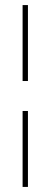

<svg xmlns="http://www.w3.org/2000/svg" viewBox="-20 -728 198 756"><path d="M69 -409V-708H90V-409ZM69 8V-291H90V8Z"/></svg>

Font: TypoPRO Bebas Neue
Style: Regular
Weight: 300
Designer: Ryoichi Tsunekawa
Foundry: Ryoichi Tsunekawa
Version: Version 001.003